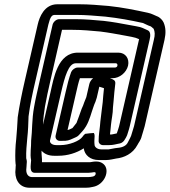

<svg xmlns="http://www.w3.org/2000/svg" viewBox="-20 -686 797 901"><path d="M434 -227 446 -279C454 -277 462 -274 468 -272C465 -248 464 -228 462 -206L458 -174C456 -152 451 -123 449 -94C447 -74 443 -52 443 -28C441 -13 453 -5 463 -5H492C512 -5 526 -10 533 -11L543 -13C552 -15 562 -23 566 -32C566 -32 574 -44 575 -49L576 -50C578 -58 585 -76 589 -94L682 -499C687 -519 687 -538 673 -544C659 -550 645 -559 618 -563L585 -569C547 -576 511 -583 467 -588C419 -592 384 -596 333 -596H258C243 -596 230 -582 227 -571L167 -310C156 -261 147 -224 140 -184C129 -124 132 -76 126 -25V-21C127 -1 120 37 126 66C125 90 116 125 144 125H394C416 125 430 116 429 129C428 144 408 144 394 145H129C111 144 100 128 104 101C105 97 104 93 105 86C108 65 103 61 103 56C102 26 105 -6 108 -38C112 -72 113 -108 114 -140C121 -194 132 -246 147 -310L207 -571C216 -608 224 -616 237 -616H337C386 -616 424 -612 474 -608C538 -601 592 -591 651 -578C659 -575 672 -567 688 -562C692 -559 699 -553 701 -551C707 -537 708 -523 702 -499L609 -94C606 -81 599 -64 595 -48C592 -40 587 -32 580 -18C573 -3 557 6 531 8C517 9 500 14 490 15H455C437 15 426 5 424 -4C422 -18 423 -34 424 -48C424 -53 423 -58 420 -62C420 -62 381 -59 380 -58C380 -58 372 -52 367 -44C353 -24 304 -5 264 -5H245C222 -5 212 -17 215 -28L267 -253C284 -327 302 -389 335 -389H524C529 -389 532 -384 531 -378C530 -373 526 -369 519 -369H344C332 -369 319 -359 314 -348C304 -321 295 -286 288 -254L241 -50C238 -35 249 -25 260 -25H269C278 -25 295 -24 311 -31C324 -36 330 -40 338 -43C343 -45 349 -50 352 -54C359 -63 372 -73 384 -94C401 -123 408 -156 418 -183L423 -197C427 -206 429 -210 431 -218ZM417 -319C407 -311 401 -300 399 -291L385 -230C382 -223 378 -213 375 -205L370 -191C368 -187 366 -182 363 -175C354 -151 347 -128 339 -109C334 -102 330 -97 320 -85C313 -82 305 -77 297 -76L338 -254C343 -276 348 -299 355 -319ZM217 -253 182 -101C183 -129 186 -156 191 -186C198 -226 206 -261 217 -310L271 -546H321C369 -546 403 -542 451 -538C491 -533 528 -526 566 -519L598 -513C614 -510 619 -508 633 -502C633 -501 632 -500 632 -499L539 -94C537 -85 532 -72 528 -60C517 -58 507 -55 504 -55H496C497 -67 500 -85 501 -102C503 -124 510 -153 510 -181L513 -212C515 -240 518 -267 521 -293C523 -310 511 -313 496 -319H508C541 -319 573 -345 581 -378C588 -410 570 -439 535 -439H346C250 -439 232 -318 217 -253ZM373 10C377 42 404 65 443 65H479C495 65 513 60 525 58C562 54 603 36 625 -6C629 -15 641 -28 645 -47C648 -59 654 -74 659 -94L752 -499C759 -531 758 -556 748 -580C743 -591 731 -605 716 -610C705 -614 693 -622 674 -626C614 -639 556 -651 490 -658C440 -662 402 -666 349 -666H249C188 -666 165 -606 157 -571L97 -310C82 -245 71 -190 63 -135V-133C61 -97 59 -64 56 -32C52 1 51 37 52 67C52 80 54 86 54 89C53 95 54 95 53 106C47 148 65 194 117 195H383C394 195 404 194 416 191C470 182 499 113 466 84C447 67 421 72 404 75H177C178 54 174 43 175 21C189 38 211 45 234 45H253C297 45 339 32 373 10Z"/></svg>

Font: Electronic
Style: OutlineIt
Weight: 700
Version: Version 1.011